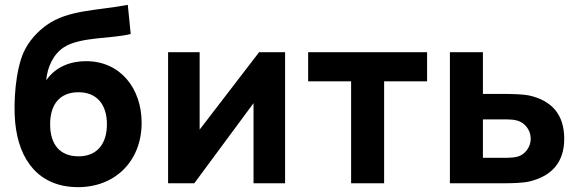

<svg xmlns="http://www.w3.org/2000/svg" viewBox="-20 -755 2384 791"><path d="M297.5 16C452.5 18 563.5 -90 563.5 -249C563.5 -389 477.5 -503 334.5 -503C276.5 -503 211.5 -484 170.5 -424C174.5 -476 198.5 -532 244.5 -561C312.5 -604 442.5 -595 518.5 -615L506.5 -735C380.5 -711 261.5 -715 172.5 -652C134.5 -625 98.5 -586 77.5 -540C44.5 -466 34.5 -336 42.5 -251C57.5 -93 141.5 14 297.5 16ZM186.5 -243C186.5 -325 226.5 -375 303.5 -375C378.5 -375 420.5 -325 420.5 -243C420.5 -163 380.5 -111 303.5 -111C228.5 -111 186.5 -158 186.5 -243Z M1154.5 -540H1047.5L802.5 -221V-540H672.5V0H780.5L1024.5 -330V0H1154.5Z M1426.5 0H1562.5V-420H1739.5V-540H1249.5V-420H1426.5Z M1833.5 0H2056.5C2086.5 0 2133.5 -1 2159.5 -7C2253.5 -29 2304.5 -87 2304.5 -183C2304.5 -283 2253.5 -341 2158.5 -362C2132.5 -367 2086.5 -368 2056.5 -368H1969.5V-540H1833.5ZM1969.5 -105V-263H2071.5C2082.5 -263 2097.5 -262 2111.5 -258C2140.5 -250 2166.5 -221 2166.5 -183C2166.5 -148 2141.5 -118 2113.5 -110C2098.5 -106 2083.5 -105 2071.5 -105Z"/></svg>

Font: Eudonet ExtraBold
Style: Regular
Weight: 800
Designer: Mikhail Sharanda
Foundry: Mikhail Sharanda
Version: Version 4.503;Glyphs 3.1.2 (3151)